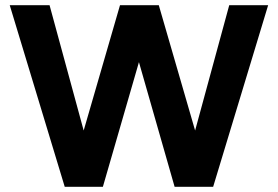

<svg xmlns="http://www.w3.org/2000/svg" viewBox="-20 -720 1070 740"><path d="M229.5 0 17.5 -700H171L302.5 -217L442.5 -700H592L732 -217L863.5 -700H1013.5L801.5 0H653L515.5 -480.5L376.5 0Z"/></svg>

Font: Geologica Roman SemiBold
Style: Regular
Weight: 600
Designer: Sindre Bremnes, Frode Helland
Foundry: Monokrom Skriftforlag AS
Version: Version 1.010;gftools[0.9.28]